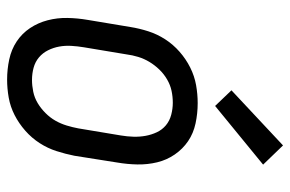

<svg xmlns="http://www.w3.org/2000/svg" viewBox="-158 -650 816 540"><g transform="rotate(90 250.0 -380.0)"><path d="M204 8Q175 8 147 2Q119 -4 96.5 -19Q74 -34 59 -56.5Q44 -79 37 -106Q30 -133 30.5 -161.5Q31 -190 36 -219L56 -339Q60 -364 68 -389Q76 -414 90.5 -436.5Q105 -459 125.5 -477Q146 -495 170 -507Q194 -519 219.5 -523.5Q245 -528 270 -528Q299 -528 327 -522Q355 -516 377 -501Q399 -486 414.5 -463.5Q430 -441 436.5 -414Q443 -387 442.5 -358.5Q442 -330 437 -301L418 -181Q413 -156 405 -131Q397 -106 382.5 -83.5Q368 -61 347.5 -43Q327 -25 303.5 -13Q280 -1 254.5 3.5Q229 8 204 8ZM205 -62Q221 -62 238 -65.5Q255 -69 270 -78Q285 -87 298 -100Q311 -113 319.5 -128Q328 -143 333 -159.5Q338 -176 341 -192L361 -312Q364 -330 364.5 -347.5Q365 -365 362 -381.5Q359 -398 352 -413Q345 -428 332.5 -438.5Q320 -449 303 -453.5Q286 -458 269 -458Q252 -458 235.5 -454.5Q219 -451 203.5 -442Q188 -433 175.5 -420Q163 -407 154 -392Q145 -377 140 -360.5Q135 -344 133 -328L113 -208Q110 -190 109 -172.5Q108 -155 111 -138.5Q114 -122 121.5 -107Q129 -92 141.5 -81.5Q154 -71 170.5 -66.5Q187 -62 205 -62ZM278 -577 234 -623 389 -768 443 -712Z"/></g></svg>

Font: Iosevka SS04
Style: Italic
Weight: 400
Italic angle: -9°
Monospace: yes
Designer: Belleve Invis
Foundry: Belleve Invis
Version: Version 19.0.0; ttfautohint (v1.8.4)